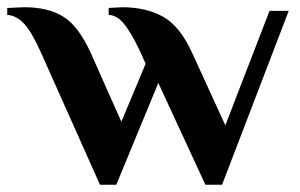

<svg xmlns="http://www.w3.org/2000/svg" viewBox="-34 -500 829 530"><path d="M242 10 79 -355Q54 -411 33 -434Q12 -457 -14 -459V-478Q-11 -478 -1.5 -478.5Q8 -479 19 -479.5Q30 -480 34 -480Q98 -480 140 -454.5Q182 -429 216 -355L301 -164L368 -324Q345 -377 328 -405.5Q311 -434 297 -446Q283 -458 266 -459V-478Q270 -478 283.5 -479Q297 -480 304 -480Q368 -480 415 -454.5Q462 -429 496 -355L588 -154L710 -470H763L579 10H533L403 -271L287 10Z"/></svg>

Font: El Messiri
Style: Bold
Weight: 700
Designer: Mohamed Gaber
Foundry: Kief Type Foundry
Version: Version 2.020; ttfautohint (v1.8.3)